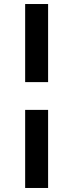

<svg xmlns="http://www.w3.org/2000/svg" viewBox="-20 -821 364 954"><path d="M105 -801H219V-413H105ZM219 113H105V-275H219Z"/></svg>

Font: A Bank Premium Med
Style: Regular
Weight: 500
Designer: Ninad Kale (Devanagari), Jonny Pinhorn (Latin), Htun Naung (Myanmar)
Foundry: Indian Type Foundry
Version: 4.004